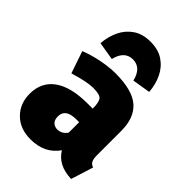

<svg xmlns="http://www.w3.org/2000/svg" viewBox="-240 -909 1031 1031"><g transform="rotate(45 275.5 -393.5)"><path d="M191 20Q111 20 63 -28Q15 -76 15 -150Q15 -239 81 -286Q147 -333 273 -333H311Q311 -380 298.5 -397Q286 -414 234 -414Q188 -414 96 -386L53 -512Q104 -532 161 -543Q218 -554 264 -554Q392 -554 448 -505Q504 -456 504 -357V-173Q504 -145 511 -131Q518 -117 536 -111L496 16Q395 13 352 -58Q298 20 191 20ZM252 -119Q290 -119 311 -151V-230H290Q208 -230 208 -172Q208 -124 252 -119ZM359 -594Q340 -673 277 -673Q214 -673 195 -594L92 -611Q96 -665 117.5 -709.5Q139 -754 178.5 -780.5Q218 -807 277 -807Q336 -807 375.5 -780.5Q415 -754 436.5 -709.5Q458 -665 462 -611Z"/></g></svg>

Font: Trujillo Black
Style: Regular
Weight: 900
Designer: Fira Sans original fonts by bBox Type GmbH, Carrois Corporate GbR, & Edenspiekermann AG / Changes by Cristiano Sobral
Foundry: Fira Sans original fonts by bBox Type GmbH, Carrois Corporate GbR, & Edenspiekermann AG / Changes by Cristiano Sobral
Version: Version 4.301;July 28, 2020;FontCreator 13.0.0.2655 64-bit